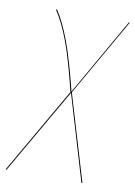

<svg xmlns="http://www.w3.org/2000/svg" viewBox="-142 -572 574 815"><g transform="rotate(10 145.5 -165.0)"><path d="M160 -183 271 188 267 189 157 -180 -56 189 -60 188 154 -183Q120 -322 92.5 -395Q65 -468 33 -517L37 -519Q69 -469 96.5 -395.5Q124 -322 158 -186L347 -517H351Z"/></g></svg>

Font: Fira Sans Condensed Four
Style: Italic
Weight: 100
Width: 3
Italic angle: -8°
Designer: bBox Type GmbH & Carrois Corporate GbR & Edenspiekermann AG
Foundry: bBox Type GmbH & Carrois Corporate GbR & Edenspiekermann AG
Version: Version 4.301